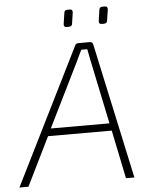

<svg xmlns="http://www.w3.org/2000/svg" viewBox="-82 -907 744 955"><g transform="rotate(-5 290.0 -430.0)"><path d="M291 -775H279Q265 -775 266 -790L274 -844Q275 -860 290 -860H304Q317 -860 316 -844L308 -791Q307 -775 291 -775ZM466 -775H454Q440 -775 441 -790L449 -844Q450 -860 465 -860H479Q492 -860 491 -844L483 -791Q482 -775 466 -775ZM458 -242H140L21 0H-24L313 -678Q317 -690 331 -690H387Q402 -690 404 -676L550 0H508ZM450 -279 383 -600Q382 -607 378 -626Q374 -645 372 -656H342L315 -599L157 -279Z"/></g></svg>

Font: Exo 2.0 Extra Light
Style: Italic
Weight: 250
Italic angle: -8°
Designer: Natanael Gama
Version: Version 1.001;PS 001.001;hotconv 1.0.70;makeotf.lib2.5.58329